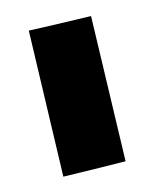

<svg xmlns="http://www.w3.org/2000/svg" viewBox="-20 -744 200 244"><path d="M60.5 -519.5Q45.9 -582 16.6 -705.1Q43 -710.9 95.7 -723.6L139.6 -539.1Q113.3 -532.2 60.5 -519.5Z"/></svg>

Font: mr_KirucoupageG
Style: Regular
Weight: 400
Designer: Jan Henkel
Version: Version 1.00 May 25, 2020, initial release